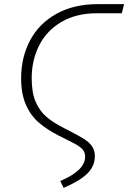

<svg xmlns="http://www.w3.org/2000/svg" viewBox="-20 -704 619 927"><path d="M271 170Q391 119 391 53Q391 32 379.5 18.5Q368 5 345.5 -7.5Q323 -20 262 -50Q206 -79 167 -112.5Q128 -146 105 -198.5Q82 -251 82 -326Q82 -427 125 -508.5Q168 -590 252 -637Q336 -684 452 -684H579L568 -640H448Q348 -640 276.5 -598Q205 -556 169 -484.5Q133 -413 133 -326Q133 -258 151.5 -214Q170 -170 203 -141Q236 -112 290 -85L310 -75Q362 -48 386.5 -32.5Q411 -17 424.5 2.5Q438 22 438 50Q438 98 401.5 134Q365 170 287 203Z"/></svg>

Font: Fira Sans ExtraLight
Style: Italic
Weight: 275
Italic angle: -8°
Designer: Carrois Corporate & Edenspiekermann AG
Foundry: Carrois Corporate GbR & Edenspiekermann AG
Version: Version 4.203